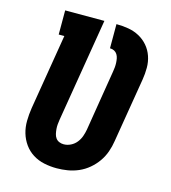

<svg xmlns="http://www.w3.org/2000/svg" viewBox="-110 -824 821 922"><g transform="rotate(15 300.0 -363.5)"><path d="M256 8Q224 8 193.5 1.5Q163 -5 137.5 -21Q112 -37 94.5 -61.5Q77 -86 68.5 -115Q60 -144 60.5 -176Q61 -208 66 -240L128 -615H100V-735H295L210 -221Q208 -209 207 -197Q206 -185 207 -173.5Q208 -162 210.5 -150.5Q213 -139 219.5 -130Q226 -121 236.5 -116.5Q247 -112 259 -112Q277 -112 294 -120.5Q311 -129 322.5 -143.5Q334 -158 340 -175Q346 -192 349 -209Q361 -285 373.5 -360Q386 -435 398 -510Q400 -521 401 -532.5Q402 -544 401.5 -555Q401 -566 399 -576.5Q397 -587 391.5 -596Q386 -605 376.5 -610Q367 -615 355 -615V-735Q386 -735 415 -730Q444 -725 469 -711.5Q494 -698 512.5 -676.5Q531 -655 540.5 -627.5Q550 -600 550 -570Q550 -540 545 -510L492 -190Q488 -163 478.5 -136Q469 -109 452.5 -85.5Q436 -62 413.5 -43Q391 -24 364.5 -12.5Q338 -1 310.5 3.5Q283 8 256 8Z"/></g></svg>

Font: Iosevka Slab HvExObl
Style: Regular
Weight: 900
Width: 7
Italic angle: -9°
Monospace: yes
Designer: Belleve Invis
Foundry: Belleve Invis
Version: Version 11.1.1; ttfautohint (v1.8.3)